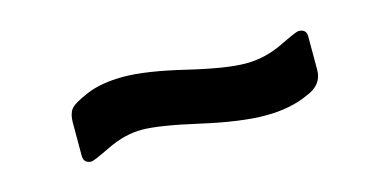

<svg xmlns="http://www.w3.org/2000/svg" viewBox="-31 -484 661 326"><g transform="rotate(-15 300.0 -321.0)"><path d="M102 -259Q88 -259 88 -273V-331Q88 -346 94 -354Q100 -362 126 -373Q152 -384 191 -384Q230 -384 297 -368Q364 -352 398 -352Q432 -352 463 -367Q494 -382 498 -382Q512 -382 512 -369V-310Q512 -284 484 -273Q452 -258 408 -258Q364 -258 296 -273.5Q228 -289 198 -289Q168 -289 137 -274Q106 -259 102 -259Z"/></g></svg>

Font: RajdhaniMono
Style: Bold
Weight: 700
Monospace: yes
Designer: Satya Rajpurohit, Jyotish Sonowal
Foundry: Indian Type Foundry
Version: Version 1.201;PS 1.0;hotconv 1.0.78;makeotf.lib2.5.61930; tt